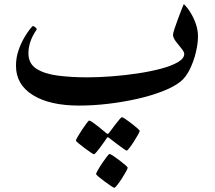

<svg xmlns="http://www.w3.org/2000/svg" viewBox="-20 -480 1028 920"><path d="M928.7 -305.7Q928.7 -272 918.5 -229Q908.2 -186 889.4 -147.7Q870.6 -109.4 844.2 -88.4Q812.5 -63.5 758.5 -42.5Q704.6 -21.5 637.7 -6.3Q570.8 8.8 499 17.3Q427.2 25.9 359.9 25.9Q218.3 25.9 137.5 -24.4Q56.6 -74.7 56.6 -164.6Q56.6 -202.6 68.1 -236.8Q79.6 -271 95.2 -297.9Q110.8 -324.7 123.3 -340.1Q135.7 -355.5 137.2 -355.5Q140.1 -355.5 147.9 -350.3Q155.8 -345.2 155.8 -338.4Q116.2 -282.2 116.2 -224.6Q116.2 -175.3 154.5 -150.6Q192.9 -126 257.1 -117.7Q321.3 -109.4 398.4 -109.4Q453.6 -109.4 516.6 -114.3Q579.6 -119.1 640.9 -128.4Q702.1 -137.7 752.4 -151.1Q802.7 -164.6 832.8 -182.4Q862.8 -200.2 862.8 -221.7Q862.8 -231.4 849.4 -247.6Q835.9 -263.7 822.5 -281.5Q809.1 -299.3 809.1 -313.5Q809.1 -320.8 816.2 -342.3Q823.2 -363.8 832.8 -389.4Q842.3 -415 850.3 -435.3Q858.4 -455.6 860.8 -460.4Q877 -445.3 892.6 -420.2Q908.2 -395 918.5 -365.2Q928.7 -335.4 928.7 -305.7ZM591.8 323.7Q591.8 327.6 583.5 342.8Q575.2 357.9 563.7 375.7Q552.2 393.6 541.7 406.7Q531.2 419.9 527.3 419.9Q524.9 419.9 511.5 410.9Q498 401.9 481.4 389.6Q464.8 377.4 452.6 367.2Q440.4 356.9 440.4 353.5Q440.4 350.1 449 335Q457.5 319.8 469.5 302Q481.4 284.2 491.7 271Q502 257.8 504.9 257.8Q508.8 257.8 522.5 266.8Q536.1 275.9 552.2 288.1Q568.4 300.3 580.1 310.5Q591.8 320.8 591.8 323.7ZM649.4 147.5Q649.4 150.9 641.1 165.8Q632.8 180.7 621.6 198.2Q610.4 215.8 600.3 228.8Q590.3 241.7 586.9 241.7Q584.5 241.7 572 232.9Q559.6 224.1 543.9 212.4Q528.3 200.7 516.6 191.7Q504.9 182.6 503.9 181.6Q499 177.7 496.1 177.7Q493.7 177.7 490.2 183.6Q489.7 184.6 481.9 196Q474.1 207.5 463.1 222.2Q452.1 236.8 442.9 248Q433.6 259.3 429.7 259.3Q427.7 259.3 414.3 250.2Q400.9 241.2 384.5 229Q368.2 216.8 356 206.5Q343.8 196.3 343.8 193.4Q343.8 189.9 352.5 174.8Q361.3 159.7 373 141.8Q384.8 124 394.8 110.8Q404.8 97.7 407.2 97.7Q411.6 97.7 424.3 106.4Q437 115.2 451.4 126.7Q465.8 138.2 476.6 147.5Q487.3 156.7 488.3 157.2Q493.7 161.6 495.6 161.6Q499 161.6 503.9 154.8Q504.9 153.8 513.2 142.6Q521.5 131.3 532.2 117.2Q543 103 552.2 92.3Q561.5 81.5 564 81.5Q567.9 81.5 581.3 90.6Q594.7 99.6 610.6 111.8Q626.5 124 637.9 134.3Q649.4 144.5 649.4 147.5Z"/></svg>

Font: Scheherazade New
Style: Bold
Weight: 700
Designer: SIL International
Foundry: SIL International
Version: Version 4.000